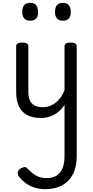

<svg xmlns="http://www.w3.org/2000/svg" viewBox="-20 -815 655 1354"><path d="M269 17Q211 17 172 -3.5Q133 -24 113.5 -64.5Q94 -105 94 -166V-489Q94 -502 104.5 -508.5Q115 -515 136 -515Q158 -515 169 -508.5Q180 -502 180 -489V-166Q180 -131 191 -107Q202 -83 224.5 -71Q247 -59 280 -59Q308 -59 332 -68Q356 -77 375.5 -93Q395 -109 410 -131Q425 -153 435 -178V-489Q435 -502 445.5 -508.5Q456 -515 478 -515Q499 -515 510 -508.5Q521 -502 521 -489V287Q521 363 493.5 415Q466 467 416.5 493Q367 519 300 519Q255 519 219 506.5Q183 494 156.5 473Q130 452 113 429Q103 415 105.5 398.5Q108 382 129 371Q147 362 157.5 363.5Q168 365 180 379Q210 411 239.5 426Q269 441 309 441Q348 441 376 425Q404 409 419.5 374.5Q435 340 435 285V-76Q422 -55 404.5 -37.5Q387 -20 365.5 -8Q344 4 320 10.5Q296 17 269 17ZM193 -669Q165 -669 151 -684.5Q137 -700 137 -731Q137 -763 151 -779Q165 -795 193 -795Q221 -795 234.5 -779Q248 -763 248 -731Q250 -700 235.5 -684.5Q221 -669 193 -669ZM424 -669Q396 -669 382 -684.5Q368 -700 368 -731Q368 -763 382 -779Q396 -795 424 -795Q451 -795 465 -779Q479 -763 479 -731Q480 -700 465.5 -684.5Q451 -669 424 -669Z"/></svg>

Font: Playwrite ES Deco
Style: Regular
Weight: 400
Designer: Veronika Burian, José Scaglione
Foundry: TypeTogether
Version: Version 1.002